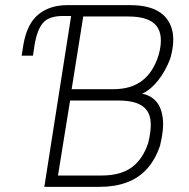

<svg xmlns="http://www.w3.org/2000/svg" viewBox="-20 -725 734 745"><path d="M152 0 256 -663H225Q170 -663 147 -636.5Q124 -610 114 -550L108 -509H64L71 -553Q85 -633 129 -669Q173 -705 241 -705H487Q553 -705 593.5 -681.5Q634 -658 647 -612Q660 -566 641 -499Q623 -450 593.5 -413Q564 -376 531 -361H532Q563 -356 584.5 -333Q606 -310 611.5 -267Q617 -224 601 -160Q583 -106 550.5 -70Q518 -34 471.5 -17Q425 0 368 0ZM205 -44H374Q448 -44 491 -75.5Q534 -107 555 -170Q566 -215 565 -246Q564 -277 550 -296.5Q536 -316 508.5 -325.5Q481 -335 440 -335H252ZM258 -379H420Q490 -379 533 -413Q576 -447 596 -513Q616 -587 587.5 -624Q559 -661 478 -661H303Z"/></svg>

Font: Nunito Sans 7pt Condensed ExtraLight
Style: Italic
Weight: 250
Width: 3
Italic angle: -9°
Designer: Vernon Adams
Foundry: Vernon Adams
Version: Version 3.101;gftools[0.9.27]